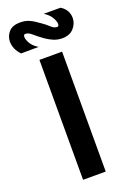

<svg xmlns="http://www.w3.org/2000/svg" viewBox="-208 -935 677 993"><g transform="rotate(-20 130.5 -438.0)"><path d="M68.1 0V-660H192.8V0ZM-9.3 -723.8Q-26.5 -741 -34.9 -760.8Q-43.3 -780.5 -43.3 -799.9Q-43.3 -830.2 -22.9 -853.2Q-2.6 -876.3 38.8 -876.3Q68.1 -876.3 89.4 -866.8Q110.7 -857.4 140.5 -835.6Q162.8 -820.5 179.6 -804.5Q196.3 -788.5 212.3 -788.5Q222.6 -788.5 222.6 -802.3Q222.6 -816.3 210.4 -837.6Q198.3 -858.9 170.5 -876.3L263.1 -876.2Q284.9 -862.5 294.5 -844.3Q304.1 -826 304.1 -805.9Q304.1 -774.7 281.9 -749.6Q259.7 -724.4 218.1 -724.4Q193.1 -724.4 171.3 -733.5Q149.5 -742.6 130.2 -756.1Q99.7 -777.8 81 -794.6Q62.3 -811.5 45.3 -811.5Q35.2 -811.5 35.2 -797.7Q35.2 -784.1 46.8 -763Q58.5 -741.9 87.1 -724.4Z"/></g></svg>

Font: Panamera Thin
Style: Regular
Weight: 100
Designer: Bastien Sozeau
Foundry: NBR — Bastien Sozeau
Version: Version 3.003;gftools[0.9.33]